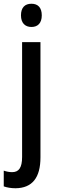

<svg xmlns="http://www.w3.org/2000/svg" viewBox="-49 -765 305 1025"><path d="M63 -683C63 -642 85 -621 119 -621C153 -621 174 -642 174 -683C174 -724 154 -745 119 -745C84 -745 63 -725 63 -683ZM34 240C123 239 167 184 167 75V-540H69V73C69 131 51 154 16 154C0 154 -14 151 -29 146V230C-12 236 10 240 34 240Z"/></svg>

Font: Noto Sans Armenian Condensed Medium
Style: Regular
Weight: 500
Width: 3
Designer: Monotype Design Team
Foundry: Monotype Imaging Inc.
Version: Version 2.008